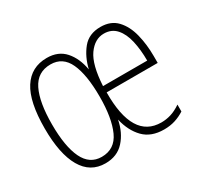

<svg xmlns="http://www.w3.org/2000/svg" viewBox="-119 -701 922 873"><g transform="rotate(-30 342.5 -264.5)"><path d="M495 -539Q549 -539 580.5 -505.5Q612 -472 625.5 -418Q639 -364 639 -303V-267H371Q369 -24 519 -24Q544 -24 569 -31.5Q594 -39 622 -58V-22Q599 -7 572.5 1.5Q546 10 514 10Q446 10 407.5 -29.5Q369 -69 354 -134Q342 -72 305 -31Q268 10 206 10Q127 10 86 -61Q45 -132 45 -265Q45 -405 88 -472Q131 -539 213 -539Q273 -539 307.5 -500Q342 -461 353 -398Q367 -457 400.5 -498Q434 -539 495 -539ZM493 -505Q445 -505 411 -457Q377 -409 371 -300H603Q603 -356 592.5 -403Q582 -450 557.5 -477.5Q533 -505 493 -505ZM213 -505Q144 -505 113.5 -443Q83 -381 83 -265Q83 -149 113 -86.5Q143 -24 206 -24Q275 -24 304.5 -89Q334 -154 334 -266Q334 -381 305.5 -443Q277 -505 213 -505Z"/></g></svg>

Font: Noto Sans Arabic UI XCn XLt
Style: Regular
Weight: 200
Width: 2
Designer: Monotype Design Team, Nadine Chahine and Nizar Qandah
Foundry: Monotype Imaging Inc.
Version: Version 2.010; ttfautohint (v1.8.4.7-5d5b)